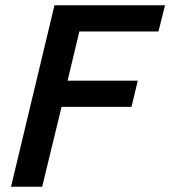

<svg xmlns="http://www.w3.org/2000/svg" viewBox="-20 -713 650 733"><path d="M22 0 188 -693H610L585 -593H283L238 -405H506L482 -305H215L141 0Z"/></svg>

Font: Ubuntu Sans SemiBold
Style: Italic
Weight: 600
Italic angle: -13.5°
Designer: Dalton Maag Ltd
Foundry: Dalton Maag Ltd
Version: Version 1.006